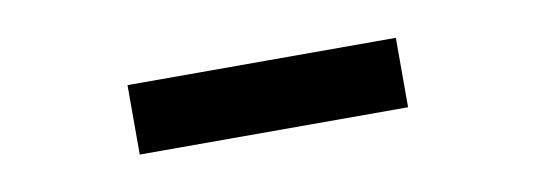

<svg xmlns="http://www.w3.org/2000/svg" viewBox="-26 -818 672 241"><g transform="rotate(-10 310.0 -698.0)"><path d="M139 -653H481V-741.5H139Z"/></g></svg>

Font: Monaspace Krypton
Style: Bold
Weight: 700
Designer: Riley Cran & the Lettermatic Team
Foundry: Lettermatic
Version: Version 1.200 (Monaspace Krypton)